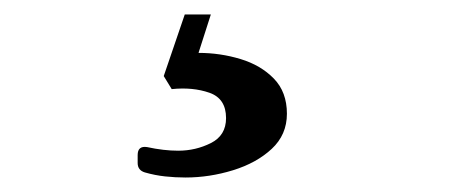

<svg xmlns="http://www.w3.org/2000/svg" viewBox="-20 -18 640 265"><path d="M170 196Q170 183 183 185Q206 190 226 190Q250 190 271 179.5Q292 169 292 145Q292 118 269 110Q246 102 217 105L206 87L235 2H271L254 55Q284 55 312 63.5Q340 72 358 90.5Q376 109 376 139Q376 168 355 187.5Q334 207 301.5 217Q269 227 236 227Q222 227 208 225.5Q194 224 180 220Q170 217 170 207Z"/></svg>

Font: Zen Old Mincho SemiBold
Style: Regular
Weight: 600
Version: Version 1.500